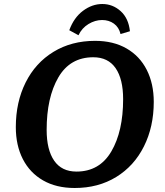

<svg xmlns="http://www.w3.org/2000/svg" viewBox="-20 -924 823 959"><path d="M59 -289Q59 -414 108 -512Q157 -610 247 -665Q337 -720 455 -720Q546 -720 612 -682Q678 -644 713 -575Q748 -506 748 -415Q748 -291 699 -193Q650 -95 560.5 -40Q471 15 353 15Q261 15 195 -23Q129 -61 94 -129.5Q59 -198 59 -289ZM595 -429Q595 -529 557.5 -583.5Q520 -638 446 -638Q330 -638 271.5 -537.5Q213 -437 213 -275Q213 -176 250.5 -121.5Q288 -67 362 -67Q477 -67 536 -167.5Q595 -268 595 -429ZM491 -904Q543 -904 582.5 -868.5Q622 -833 629 -768L582 -754Q574 -788 549 -806Q524 -824 490 -824Q455 -824 422 -804Q389 -784 372 -748L326 -773Q349 -836 394.5 -870Q440 -904 491 -904Z"/></svg>

Font: Andada Pro ExtraBold
Style: Italic
Weight: 800
Italic angle: -6.99998°
Designer: Carolina Giovagnoli
Foundry: Huerta Tipografica
Version: Version 3.005; ttfautohint (v1.8.4)